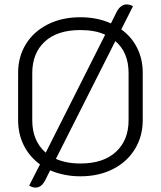

<svg xmlns="http://www.w3.org/2000/svg" viewBox="-20 -788 728 869"><path d="M626 -459V-244Q626 -171 590.5 -113Q555 -55 491 -22.5Q427 10 344 10Q271 10 207 -17L184 29Q167 61 141 61Q127 61 112 52L161 -44Q113 -79 87.5 -130.5Q62 -182 62 -244V-459Q62 -531 97 -588Q132 -645 196 -677.5Q260 -710 344 -710Q421 -710 482 -682L509 -736Q517 -751 528.5 -759.5Q540 -768 553 -768Q566 -768 582 -760L529 -655Q576 -621 601 -570.5Q626 -520 626 -459ZM187 -97 456 -631Q410 -652 344 -652Q239 -652 182.5 -599.5Q126 -547 126 -457V-244Q126 -150 187 -97ZM562 -457Q562 -551 502 -602L233 -69Q280 -48 344 -48Q448 -48 505 -101Q562 -154 562 -244Z"/></svg>

Font: K2D ExtraLight
Style: Regular
Weight: 275
Designer: Katatrad Aksorn Co.,Ltd.
Foundry: Cadson Demak Co.,Ltd.
Version: Version 1.000; ttfautohint (v1.6)